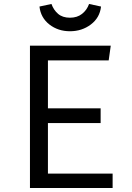

<svg xmlns="http://www.w3.org/2000/svg" viewBox="-20 -933 655 953"><path d="M217.9 -633.3V-395.4H479.5V-322.1H217.9V-71.3H539V0H128.7V-706.2H529.7L519.5 -633.3ZM327.2 -777.9Q268.2 -777.9 225.1 -811.5Q182.1 -845.1 175.9 -900.5L235.4 -913.3Q246.2 -883.1 268.5 -864.1Q290.8 -845.1 327.2 -845.1Q363.1 -845.1 387.2 -864.1Q411.3 -883.1 422.1 -913.3L481.5 -900.5Q475.4 -845.1 431 -811.5Q386.7 -777.9 327.2 -777.9Z"/></svg>

Font: FiraCode Nerd Font
Style: Regular
Weight: 400
Designer: Carrois Corporate, Edenspiekermann AG, Nikita Prokopov
Foundry: Carrois Corporate, Edenspiekermann AG, Nikita Prokopov
Version: Version 6.002;Nerd Fonts 3.4.0